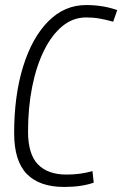

<svg xmlns="http://www.w3.org/2000/svg" viewBox="-20 -730 484 760"><path d="M234 10Q136 10 86 -41.5Q36 -93 36 -203Q36 -352 71.5 -466.5Q107 -581 171 -645.5Q235 -710 321 -710Q355 -710 385.5 -705Q416 -700 444 -690L428 -644Q400 -652 374.5 -656.5Q349 -661 321 -661Q269 -661 227 -626.5Q185 -592 154.5 -530.5Q124 -469 107.5 -387Q91 -305 91 -209Q91 -120 130 -79.5Q169 -39 243 -39Q300 -39 346 -53L351 -7Q303 10 234 10Z"/></svg>

Font: Georama SemiCondensed Light
Style: Italic
Weight: 300
Width: 4
Italic angle: -9°
Designer: Jean-Baptiste Levee
Foundry: Production Type
Version: Version 1.000